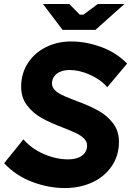

<svg xmlns="http://www.w3.org/2000/svg" viewBox="-20 -920 651 953"><path d="M0.6 -109.8 96.2 -228.2Q137 -181.4 197.9 -155.2Q258.8 -129 317.8 -129Q346.6 -129 367.8 -137.2Q389 -145.4 400.6 -160.7Q412.2 -176 412.2 -196.8Q412.2 -217.6 396.7 -232.9Q381.2 -248.2 355.1 -260.4Q329 -272.6 292 -286.8Q229.6 -310.4 186.6 -334.4Q143.6 -358.4 114.3 -396.8Q85 -435.2 85 -489.6Q85 -554.4 117.6 -605.6Q150.2 -656.8 207.1 -685.5Q264 -714.2 333.8 -714.2Q406 -714.2 480.9 -687.2Q555.8 -660.2 611 -604.4L512.4 -487.2Q478.6 -526 425.6 -549.3Q372.6 -572.6 326 -572.6Q300.8 -572.6 280.6 -564.5Q260.4 -556.4 249.2 -541.2Q238 -526 238 -506Q238 -488 250.7 -474.4Q263.4 -460.8 284.6 -450.2Q305.8 -439.6 340.2 -426.4Q350.6 -422.8 360.4 -418.6Q424.2 -395.2 468.7 -370.4Q513.2 -345.6 541.8 -307.3Q570.4 -269 570.4 -215.8Q570.4 -148 534.8 -95.5Q499.2 -43 438 -14.8Q376.8 13.4 301.8 13.4Q220.4 13.4 139.5 -17.3Q58.6 -48 0.6 -109.8ZM193.4 -900H324L376 -847.2H394L465.2 -900H597.4L454 -771.8H290.4Z"/></svg>

Font: Fixel Italic Variable 20240409 Display Thin
Style: Italic
Weight: 100
Italic angle: -10°
Designer: AlfaBravo + MacPaw
Foundry: Kyrylo Tkachov, Marchela Mozhyna, Serhii Makarenko, Maria Weinstein, Zakhar Kryvoshyya
Version: Version 1.211;Glyphs 3.2 (3225)